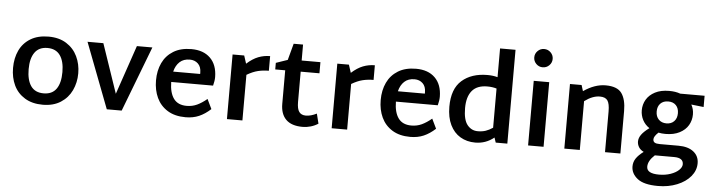

<svg xmlns="http://www.w3.org/2000/svg" viewBox="-57 -1106 6038 1631"><g transform="rotate(5 2962.0 -290.5)"><path d="M44 -275Q44 -359 75 -424.5Q106 -490 168.5 -528Q231 -566 322 -566Q412 -566 474.5 -526.5Q537 -487 568.5 -421Q600 -355 600 -277Q600 -198 568.5 -131.5Q537 -65 474.5 -25Q412 15 322 15Q232 15 169 -23.5Q106 -62 75 -127.5Q44 -193 44 -275ZM465 -276Q465 -368 429 -418.5Q393 -469 321 -469Q249 -469 213 -418.5Q177 -368 177 -276Q177 -183 212.5 -132.5Q248 -82 321 -82Q394 -82 429.5 -132.5Q465 -183 465 -276Z M1208 -551 995 6H868L655 -551H790L933 -132L1076 -551Z M1713 -156 1753 -73Q1705 -29 1654.5 -7Q1604 15 1540 15Q1448 15 1386 -23.5Q1324 -62 1293.5 -127.5Q1263 -193 1263 -275Q1263 -359 1294 -424.5Q1325 -490 1387 -528Q1449 -566 1540 -566Q1643 -566 1701.5 -508.5Q1760 -451 1761 -347Q1761 -314 1750 -273H1393Q1394 -181 1430 -131.5Q1466 -82 1541 -82Q1589 -82 1629.5 -101Q1670 -120 1713 -156ZM1402 -362H1632V-374Q1632 -423 1604.5 -449.5Q1577 -476 1534 -476Q1481 -476 1448 -445.5Q1415 -415 1402 -362Z M2211 -440Q2162 -440 2118.5 -429.5Q2075 -419 2024 -389V0H1892V-551H1991L2013 -483Q2063 -528 2111 -546.5Q2159 -565 2211 -565Z M2670 -29Q2641 -10 2606.5 0Q2572 10 2538 10Q2443 10 2396 -36.5Q2349 -83 2349 -170V-456H2264V-512L2363 -546L2401 -687H2481V-551H2641V-456H2481V-198Q2481 -139 2499.5 -113.5Q2518 -88 2557 -88Q2599 -88 2649 -113Z M3104 -440Q3055 -440 3011.5 -429.5Q2968 -419 2917 -389V0H2785V-551H2884L2906 -483Q2956 -528 3004 -546.5Q3052 -565 3104 -565Z M3629 -156 3669 -73Q3621 -29 3570.5 -7Q3520 15 3456 15Q3364 15 3302 -23.5Q3240 -62 3209.5 -127.5Q3179 -193 3179 -275Q3179 -359 3210 -424.5Q3241 -490 3303 -528Q3365 -566 3456 -566Q3559 -566 3617.5 -508.5Q3676 -451 3677 -347Q3677 -314 3666 -273H3309Q3310 -181 3346 -131.5Q3382 -82 3457 -82Q3505 -82 3545.5 -101Q3586 -120 3629 -156ZM3318 -362H3548V-374Q3548 -423 3520.5 -449.5Q3493 -476 3450 -476Q3397 -476 3364 -445.5Q3331 -415 3318 -362Z M4283 -800V0H4184L4170 -42Q4100 15 4010 15Q3938 15 3882.5 -18Q3827 -51 3796 -115Q3765 -179 3765 -270Q3765 -422 3847 -494Q3929 -566 4065 -566Q4113 -566 4151 -555V-800ZM4023 -83Q4061 -83 4090.5 -93Q4120 -103 4151 -124V-458Q4116 -469 4072 -469Q3984 -469 3941.5 -417.5Q3899 -366 3899 -270Q3899 -170 3934 -126.5Q3969 -83 4023 -83Z M4447 -750Q4447 -782 4470 -805Q4493 -828 4525 -828Q4558 -828 4581 -805Q4604 -782 4604 -750Q4604 -718 4581 -695Q4558 -672 4525 -672Q4493 -672 4470 -695Q4447 -718 4447 -750ZM4460 -551H4592V0H4460Z M5247 -362V0H5116V-347Q5116 -413 5097.5 -440Q5079 -467 5032 -467Q4969 -467 4901 -416V0H4769V-551H4868L4884 -500Q4980 -566 5072 -566Q5172 -566 5209.5 -513.5Q5247 -461 5247 -362Z M5917 -455 5811 -467Q5832 -430 5832 -384Q5832 -334 5807.5 -292Q5783 -250 5733.5 -224.5Q5684 -199 5614 -199Q5581 -199 5554 -205Q5516 -170 5516 -145Q5516 -126 5529.5 -117.5Q5543 -109 5573 -109H5733Q5815 -109 5861.5 -72.5Q5908 -36 5908 26Q5908 87 5866 137.5Q5824 188 5751 217.5Q5678 247 5589 247Q5468 247 5413.5 204Q5359 161 5359 100Q5359 62 5380 31Q5401 0 5443 -31Q5414 -45 5400.5 -67.5Q5387 -90 5387 -115Q5387 -145 5408 -174Q5429 -203 5474 -236Q5436 -261 5416 -299.5Q5396 -338 5396 -382Q5396 -432 5420.5 -473.5Q5445 -515 5494 -540.5Q5543 -566 5614 -566Q5669 -566 5709 -551H5917ZM5704 -383Q5704 -426 5680 -451Q5656 -476 5614 -476Q5572 -476 5547.5 -451Q5523 -426 5523 -383Q5523 -340 5548 -314.5Q5573 -289 5614 -289Q5655 -289 5679.5 -314.5Q5704 -340 5704 -383ZM5705 -10H5554H5540Q5484 41 5484 91Q5484 150 5589 150Q5643 150 5687.5 134.5Q5732 119 5757.5 94.5Q5783 70 5783 45Q5783 -10 5705 -10Z"/></g></svg>

Font: MartelSansBold
Style: Bold
Weight: 700
Designer: Dan Reynolds and Mathieu Réguer
Foundry: Dan Reynolds and Mathieu Réguer
Version: Version 1.002; ttfautohint (v1.1) -l 5 -r 5 -G 72 -x 0 -D la